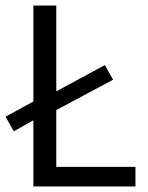

<svg xmlns="http://www.w3.org/2000/svg" viewBox="-26 -676 535 696"><path d="M24 -200 -6 -253 95 -308V-656H178V-345L354 -440L384 -387L178 -277V-71H465V0H95V-240Z"/></svg>

Font: Toshiba Sans
Style: Regular
Weight: 400
Designer: Paul D. Hunt
Foundry: Toshiba Corporation
Version: Version 2.020;PS 2.0;hotconv 1.0.86;makeotf.lib2.5.63406